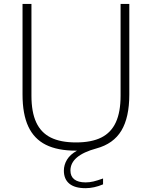

<svg xmlns="http://www.w3.org/2000/svg" viewBox="-20 -760 775 980"><path d="M640 -740V-277.5Q640 -160.5 599.5 -93.2Q559 -26 472.5 -2.5Q339.5 33.5 339.5 110.5Q339.5 140 359.2 155.5Q379 171 417 171Q437 171 457 166.2Q477 161.5 506 151V181Q460 200.5 416.5 200.5Q362 200.5 334 177.5Q306 154.5 306 111Q306 81.5 322 55Q338 28.5 373 9H368Q274 9 214 -21Q154 -51 124.5 -114.2Q95 -177.5 95 -277.5V-740H140.5V-271.5Q140.5 -188 164.8 -135.5Q189 -83 239 -58Q289 -33 368 -33Q447 -33 497 -58Q547 -83 571.2 -135.5Q595.5 -188 595.5 -271.5V-740Z"/></svg>

Font: Encode Sans Semi Expanded ExLight
Style: Regular
Weight: 275
Width: 6
Designer: Multiple Designers
Foundry: Impallari Type
Version: Version 2.000